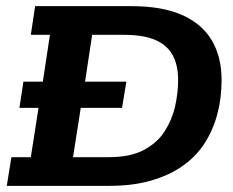

<svg xmlns="http://www.w3.org/2000/svg" viewBox="-20 -603 755 623"><path d="M43 -253 56 -338H119L142 -490H80L94 -583H407Q506 -583 570.5 -554.5Q635 -526 667 -472.5Q699 -419 699 -343Q699 -284 685 -232Q671 -180 643.5 -137.5Q616 -95 572.5 -64.5Q529 -34 470 -17Q411 0 336 0H2L17 -93H80L105 -253ZM217 -93H333Q403 -93 447 -116.5Q491 -140 515 -178Q539 -216 548.5 -259.5Q558 -303 558 -343Q558 -392 540 -424.5Q522 -457 483.5 -473.5Q445 -490 382 -490H279L256 -338H390L376 -253H242Z"/></svg>

Font: Rokkitt SemiBold
Style: Bold Italic
Weight: 700
Italic angle: -9°
Version: Version 3.103